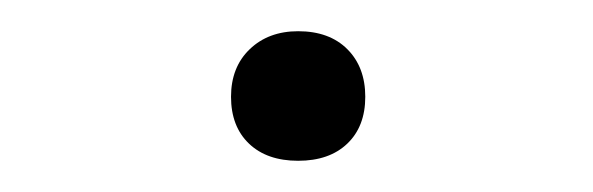

<svg xmlns="http://www.w3.org/2000/svg" viewBox="-20 -331 380 123"><path d="M128 -269Q128 -288 140 -299.5Q152 -311 171 -311Q191 -311 202.5 -299.5Q214 -288 214 -269Q214 -250 202.5 -239Q191 -228 171 -228Q151 -228 139.5 -239Q128 -250 128 -269Z"/></svg>

Font: Athiti Light
Style: Regular
Weight: 300
Designer: CadsonDemak Team
Foundry: CadsonDemak
Version: Version 1.032